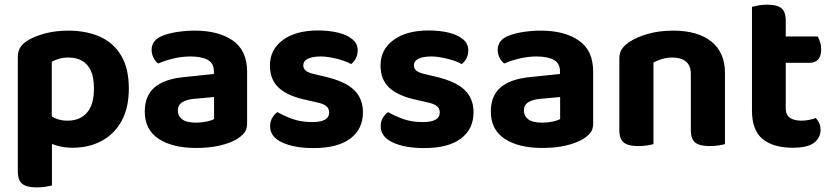

<svg xmlns="http://www.w3.org/2000/svg" viewBox="-20 -628 3622 835"><path d="M295.6 14.5Q366.1 14.5 421.3 -14.8Q476.5 -44 508.4 -101.2Q540.3 -158.4 540.3 -242.6Q540.3 -330.7 506.9 -386.5Q473.5 -442.2 414.3 -468.5Q355.1 -494.8 277.7 -494.8Q221.4 -494.8 175.1 -482.3Q128.9 -469.8 98.8 -451Q78.4 -438 67.9 -421.4Q57.5 -404.8 57.5 -379.5V-53.3H205.2V-359.5Q218.3 -366.7 236.5 -372.3Q254.6 -377.8 277.7 -377.8Q311.9 -377.8 336.7 -363.9Q361.6 -349.9 375.1 -320.5Q388.6 -291.2 388.6 -242.6Q388.6 -173 358.3 -138.1Q328 -103.2 273.2 -103.2Q241.6 -103.2 217.5 -115Q193.5 -126.8 175.8 -141.3V-15.6Q198.1 -3.6 228 5.4Q257.9 14.5 295.6 14.5ZM205.9 -91 57.5 -91.4V117.3Q57.5 156.8 77.3 171.9Q97 187 139.3 187Q160.4 187 178.4 184.1Q196.4 181.2 205.9 178.5Z M833.2 -94.6Q856.2 -94.6 878.4 -99.3Q900.6 -104 911 -110.4V-206L826.6 -198.4Q792.8 -195.9 773.1 -183.7Q753.4 -171.6 753.4 -147.7Q753.4 -123.6 772.3 -109.1Q791.2 -94.6 833.2 -94.6ZM826.9 -494.8Q930.6 -494.8 992.6 -451.6Q1054.6 -408.4 1054.6 -316.8V-89.7Q1054.6 -64.6 1041.6 -49.3Q1028.5 -34 1009.2 -22.5Q979.2 -5 934.6 5.3Q890 15.5 833.2 15.5Q730.8 15.5 670.2 -24.1Q609.6 -63.8 609.6 -142.9Q609.6 -211 651.6 -247.4Q693.6 -283.8 776.6 -292.3L910.3 -306.3V-318.3Q910.3 -352.4 883.7 -367.4Q857.1 -382.4 808.4 -382.4Q770.4 -382.4 733.7 -373.4Q697 -364.5 668 -351.8Q656.2 -360.3 647.8 -376.6Q639.4 -393 639.4 -410.6Q639.4 -453.3 685.1 -471.8Q713.6 -483.6 752.1 -489.2Q790.7 -494.8 826.9 -494.8Z M1558.4 -139.7Q1558.4 -66.6 1503.4 -25.3Q1448.4 16 1343.4 16Q1260.6 16 1207.7 -8.2Q1154.7 -32.5 1154.7 -78.7Q1154.7 -99.8 1163.9 -115.5Q1173 -131.2 1186.8 -140.5Q1215.3 -123.8 1252.5 -110.4Q1289.6 -97.1 1337.9 -97.1Q1411.5 -97.1 1411.5 -139Q1411.5 -156.6 1398.2 -167.1Q1384.8 -177.6 1355.4 -183.3L1312.7 -193.2Q1232.7 -209.7 1193.3 -245.4Q1153.9 -281 1153.9 -343.2Q1153.9 -413 1210.6 -454.2Q1267.2 -495.5 1362.8 -495.5Q1411.4 -495.5 1450.5 -486Q1489.7 -476.5 1512.6 -457.2Q1535.6 -437.9 1535.6 -409.3Q1535.6 -389.4 1527.5 -374.1Q1519.5 -358.8 1507 -349.2Q1495.8 -356.5 1473.5 -364.1Q1451.2 -371.7 1424.6 -377Q1398.1 -382.4 1375 -382.4Q1339.3 -382.4 1319.2 -372.6Q1299 -362.8 1299 -343.2Q1299 -329.6 1310.3 -320.3Q1321.6 -311 1351.1 -304.6L1391.2 -295.2Q1480.5 -274.6 1519.4 -237.1Q1558.4 -199.5 1558.4 -139.7Z M2039.4 -139.7Q2039.4 -66.6 1984.4 -25.3Q1929.4 16 1824.4 16Q1741.6 16 1688.7 -8.2Q1635.7 -32.5 1635.7 -78.7Q1635.7 -99.8 1644.9 -115.5Q1654 -131.2 1667.8 -140.5Q1696.3 -123.8 1733.5 -110.4Q1770.6 -97.1 1818.9 -97.1Q1892.5 -97.1 1892.5 -139Q1892.5 -156.6 1879.2 -167.1Q1865.8 -177.6 1836.4 -183.3L1793.7 -193.2Q1713.7 -209.7 1674.3 -245.4Q1634.9 -281 1634.9 -343.2Q1634.9 -413 1691.6 -454.2Q1748.2 -495.5 1843.8 -495.5Q1892.4 -495.5 1931.5 -486Q1970.7 -476.5 1993.6 -457.2Q2016.6 -437.9 2016.6 -409.3Q2016.6 -389.4 2008.5 -374.1Q2000.5 -358.8 1988 -349.2Q1976.8 -356.5 1954.5 -364.1Q1932.2 -371.7 1905.6 -377Q1879.1 -382.4 1856 -382.4Q1820.3 -382.4 1800.2 -372.6Q1780 -362.8 1780 -343.2Q1780 -329.6 1791.3 -320.3Q1802.6 -311 1832.1 -304.6L1872.2 -295.2Q1961.5 -274.6 2000.4 -237.1Q2039.4 -199.5 2039.4 -139.7Z M2338.2 -94.6Q2361.2 -94.6 2383.4 -99.3Q2405.6 -104 2416 -110.4V-206L2331.6 -198.4Q2297.8 -195.9 2278.1 -183.7Q2258.4 -171.6 2258.4 -147.7Q2258.4 -123.6 2277.3 -109.1Q2296.2 -94.6 2338.2 -94.6ZM2331.9 -494.8Q2435.6 -494.8 2497.6 -451.6Q2559.6 -408.4 2559.6 -316.8V-89.7Q2559.6 -64.6 2546.6 -49.3Q2533.5 -34 2514.2 -22.5Q2484.2 -5 2439.6 5.3Q2395 15.5 2338.2 15.5Q2235.8 15.5 2175.2 -24.1Q2114.6 -63.8 2114.6 -142.9Q2114.6 -211 2156.6 -247.4Q2198.6 -283.8 2281.6 -292.3L2415.3 -306.3V-318.3Q2415.3 -352.4 2388.7 -367.4Q2362.1 -382.4 2313.4 -382.4Q2275.4 -382.4 2238.7 -373.4Q2202 -364.5 2173 -351.8Q2161.2 -360.3 2152.8 -376.6Q2144.4 -393 2144.4 -410.6Q2144.4 -453.3 2190.1 -471.8Q2218.6 -483.6 2257.1 -489.2Q2295.7 -494.8 2331.9 -494.8Z M3132.8 -311.1V-216.7H2984.4V-306.3Q2984.4 -343.3 2962.8 -360.6Q2941.2 -377.8 2905.6 -377.8Q2880.8 -377.8 2860.1 -371.6Q2839.4 -365.4 2821.9 -356.2V-216.7H2673.5V-372.8Q2673.5 -398.3 2684.3 -414.5Q2695.1 -430.6 2715.3 -444.4Q2747.4 -466.2 2797.2 -480.5Q2847.1 -494.8 2907.2 -494.8Q3014.9 -494.8 3073.8 -447.2Q3132.8 -399.6 3132.8 -311.1ZM2673.5 -262.6H2821.9V-1.2Q2812.4 1.5 2794.4 4.4Q2776.4 7.3 2755.3 7.3Q2713 7.3 2693.3 -7.7Q2673.5 -22.6 2673.5 -62.2ZM2984.4 -262.6H3132.8V-1.2Q3123.2 1.5 3105.1 4.4Q3087 7.3 3066.2 7.3Q3023.6 7.3 3004 -7.7Q2984.4 -22.6 2984.4 -62.2Z M3250.3 -264H3397.2V-157.2Q3397.2 -128.6 3415.2 -115.9Q3433.3 -103.2 3465.7 -103.2Q3481.2 -103.2 3498.4 -106.5Q3515.6 -109.8 3528 -114.8Q3536.3 -105.8 3542.5 -93Q3548.6 -80.2 3548.6 -62.8Q3548.6 -29.4 3520.7 -7.5Q3492.8 14.5 3427 14.5Q3343.4 14.5 3296.8 -23.3Q3250.3 -61.2 3250.3 -146.8ZM3343.7 -354.8V-469.5H3536.1Q3541.4 -460.9 3546.3 -445.8Q3551.2 -430.8 3551.2 -413.2Q3551.2 -382.7 3537.5 -368.8Q3523.8 -354.8 3500.6 -354.8ZM3397.2 -238.6H3250.3V-598.3Q3259.8 -601 3277.9 -604.3Q3296 -607.6 3316.4 -607.6Q3358.7 -607.6 3377.9 -592.6Q3397.2 -577.6 3397.2 -538.1Z"/></svg>

Font: Baloo Bhaijaan 2
Style: Regular
Weight: 400
Designer: Sanskriti Dholi, Noopur Datye and Ek Type
Foundry: Ek Type
Version: Version 1.701